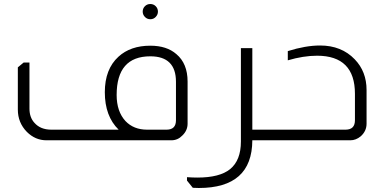

<svg xmlns="http://www.w3.org/2000/svg" viewBox="-20 -700 1904 958"><path d="M730 -680Q746 -680 757 -669Q768 -658 768 -642Q768 -627 757 -615.5Q746 -604 730 -604Q714 -604 703 -615.5Q692 -627 692 -642Q692 -658 703 -669Q714 -680 730 -680ZM572 -53Q503 -120 503 -240Q503 -355 571 -417Q631 -472 730 -472Q812 -472 860 -430Q916 -383 916 -293V-83Q916 -49 890 -24Q867 0 835 0H212Q156 0 114 -42Q69 -88 69 -153V-364L98 -388H127V-158Q127 -114 152 -87Q182 -53 236 -53ZM858 -292Q858 -419 730 -419Q562 -419 562 -226Q562 -144 606 -96Q647 -53 714 -53H811Q858 -53 858 -100Z M1239 -460V-53H1290V0H1239Q1238 238 972 238Q954 238 942 237L913 201V184Q940 186 965 186Q1076 186 1128 144Q1182 100 1182 6V-460Z M1416 -445Q1505 -473 1577 -473Q1684 -473 1750 -404Q1809 -343 1809 -251V-83Q1809 -46 1780 -20Q1756 0 1728 0H1283V-53H1704Q1751 -53 1751 -100V-232Q1751 -422 1562 -422Q1494 -422 1416 -399Z"/></svg>

Font: Almarai Light
Style: Regular
Weight: 300
Designer: Boutros International 2019
Foundry: Created by Boutros International 2019
Version: Version 1.10